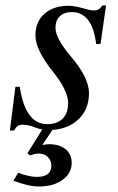

<svg xmlns="http://www.w3.org/2000/svg" viewBox="-20 -462 429 699"><path d="M80 96 134 9Q123 8 105 1Q84 -8 61 -8Q41 -8 32 13H16L36 -146H52Q72 -10 152 -10Q188 -10 208 -30Q228 -50 228 -87Q228 -132 172 -202Q109 -281 109 -333Q109 -383 142 -412Q175 -441 230 -441Q250 -441 286 -431Q308 -424 322 -424Q342 -424 352 -442H366L346 -302H330Q316 -418 241 -418Q214 -418 198 -403Q182 -388 182 -361Q182 -323 236 -259Q304 -180 304 -123Q304 -65 267 -29Q230 7 171 11L134 66Q149 63 159 63Q197 63 219 81.5Q241 100 241 131Q241 169 207.5 193Q174 217 122 217Q84 217 29 196L46 167Q87 182 114 182Q167 182 167 141Q167 122 154 109.5Q141 97 121 97Q109 97 89 104Z"/></svg>

Font: STIX MathJax Latin
Style: Italic
Weight: 400
Italic angle: -16.33°
Designer: MicroPress Inc., with final additions and corrections provided by Coen Hoffman, Elsevier (retired)
Version: Version 1.1.1